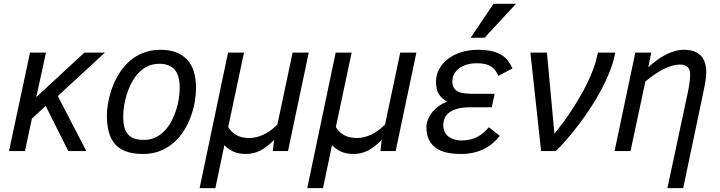

<svg xmlns="http://www.w3.org/2000/svg" viewBox="-20 -786 3748 999"><path d="M335 0 217.8 -234.9 146 -168.9 109.9 0H26.9L136.2 -512.2H219.2L168.9 -280.8L418.9 -512.2H525.9L280.8 -286.1L429.2 0Z M536.1 -185.1Q536.1 -211.4 541.3 -244.1Q546.4 -276.9 557.6 -311.8Q568.8 -346.7 586.7 -380.9Q604.5 -415 630.4 -443.8Q646.5 -462.4 665.8 -477.5Q685.1 -492.7 708.3 -503.7Q731.4 -514.6 758.3 -520.8Q785.2 -526.9 816.4 -526.9Q903.8 -526.9 951.9 -477.5Q1000 -428.2 1000 -328.1Q1000 -297.9 994.4 -262Q988.8 -226.1 976.3 -189.5Q963.9 -152.8 944.1 -117.9Q924.3 -83 896 -55.2Q864.3 -23.4 822 -4.2Q779.8 15.1 724.1 15.1Q672.9 15.1 637 2.2Q601.1 -10.7 578.9 -35.9Q556.6 -61 546.4 -98.4Q536.1 -135.7 536.1 -185.1ZM621.1 -180.2Q621.1 -148.4 627 -125.2Q632.8 -102.1 645.8 -87.2Q658.7 -72.3 679.2 -65.2Q699.7 -58.1 729 -58.1Q764.2 -58.1 792.2 -72.5Q820.3 -86.9 842.3 -111.8Q859.4 -131.3 873 -157.2Q886.7 -183.1 896 -211.9Q905.3 -240.7 910.2 -270.8Q915 -300.8 915 -328.1Q915 -393.1 888.9 -423.6Q862.8 -454.1 808.1 -454.1Q768.6 -454.1 737.8 -435.8Q707 -417.5 685.1 -388.2Q669.9 -368.2 658.2 -342.8Q646.5 -317.4 638.2 -290Q629.9 -262.7 625.5 -234.4Q621.1 -206.1 621.1 -180.2Z M1478.5 0H1399.4L1406.2 -58.1Q1369.6 -21 1335 -2.9Q1300.3 15.1 1260.3 15.1Q1224.1 15.1 1197.5 4.2Q1170.9 -6.8 1147.5 -30.8L1100.6 192.9H1018.6L1166.5 -512.2H1249.5L1167.5 -125Q1182.6 -99.1 1209.2 -83.5Q1235.8 -67.9 1277.3 -67.9Q1312.5 -67.9 1350.3 -85.2Q1388.2 -102.5 1423.3 -138.2L1502.4 -512.2H1586.4Z M2038.6 0H1959.5L1966.3 -58.1Q1929.7 -21 1895 -2.9Q1860.4 15.1 1820.3 15.1Q1784.2 15.1 1757.6 4.2Q1731 -6.8 1707.5 -30.8L1660.6 192.9H1578.6L1726.6 -512.2H1809.6L1727.5 -125Q1742.7 -99.1 1769.3 -83.5Q1795.9 -67.9 1837.4 -67.9Q1872.6 -67.9 1910.4 -85.2Q1948.2 -102.5 1983.4 -138.2L2062.5 -512.2H2146.5Z M2580.6 -79.1Q2564.5 -58.6 2544.4 -41.5Q2524.4 -24.4 2499.5 -11.7Q2474.6 1 2444.3 8.1Q2414.1 15.1 2377.4 15.1Q2337.9 15.1 2305.2 8.1Q2272.5 1 2248.8 -15.6Q2225.1 -32.2 2211.9 -58.8Q2198.7 -85.4 2198.7 -125Q2198.7 -142.6 2205.8 -161.6Q2212.9 -180.7 2226.3 -198.7Q2239.7 -216.8 2260 -231.9Q2280.3 -247.1 2306.6 -256.8Q2293.9 -264.2 2283.2 -273.2Q2272.5 -282.2 2264.6 -294.2Q2256.8 -306.2 2252.7 -322.5Q2248.5 -338.9 2248.5 -360.8Q2248.5 -395 2264.4 -425.3Q2280.3 -455.6 2308.8 -478Q2337.4 -500.5 2377.7 -513.7Q2418 -526.9 2467.3 -526.9Q2507.8 -526.9 2537.1 -520.3Q2566.4 -513.7 2587.4 -501.2Q2608.4 -488.8 2622.3 -470.7Q2636.2 -452.6 2646.5 -430.2L2572.8 -391.1Q2566.9 -406.2 2558.1 -418.5Q2549.3 -430.7 2536.4 -439.2Q2523.4 -447.8 2505.4 -452.4Q2487.3 -457 2462.4 -457Q2431.6 -457 2407.7 -449.5Q2383.8 -441.9 2367.2 -429Q2350.6 -416 2342 -398.7Q2333.5 -381.3 2333.5 -361.8Q2333.5 -339.8 2342.5 -327.1Q2351.6 -314.5 2366.9 -307.9Q2382.3 -301.3 2403.3 -299.6Q2424.3 -297.9 2447.8 -297.9H2553.7L2538.6 -228H2428.7Q2389.6 -228 2362.5 -220.9Q2335.4 -213.9 2318.6 -201.4Q2301.8 -189 2294.2 -171.9Q2286.6 -154.8 2286.6 -134.8Q2286.6 -113.3 2294.7 -98.1Q2302.7 -83 2315.9 -73.5Q2329.1 -64 2345.9 -59.6Q2362.8 -55.2 2380.4 -55.2Q2405.3 -55.2 2425.5 -59.8Q2445.8 -64.5 2463.1 -73.5Q2480.5 -82.5 2495.1 -95.2Q2509.8 -107.9 2523.4 -124ZM2501.5 -589.8H2429.2L2547.4 -766.1H2664.6Z M2825.7 -512.2 2864.7 -89.8Q2885.3 -115.2 2908 -146Q2930.7 -176.8 2953.1 -210.7Q2975.6 -244.6 2996.6 -280.8Q3017.6 -316.9 3035.4 -353.3Q3053.2 -389.6 3066.4 -424.8Q3079.6 -460 3086.4 -492.2L3090.8 -512.2H3180.7L3177.7 -495.1Q3168.5 -453.6 3150.4 -408.4Q3132.3 -363.3 3107.9 -317.6Q3083.5 -272 3054.2 -227.3Q3024.9 -182.6 2993.9 -141.4Q2962.9 -100.1 2931.9 -64.2Q2900.9 -28.3 2872.6 0H2795.4L2739.7 -512.2Z M3452.6 192.9 3558.1 -301.8Q3564 -329.6 3567.4 -353Q3570.8 -376.5 3570.8 -399.9Q3570.8 -422.9 3558.3 -436.5Q3545.9 -450.2 3519 -450.2Q3480.5 -450.2 3433.6 -426.8Q3386.7 -403.3 3337.9 -361.8L3260.7 0H3177.7L3285.6 -512.2H3368.7L3353 -436Q3374.5 -455.6 3397.2 -472.4Q3419.9 -489.3 3443.1 -501.2Q3466.3 -513.2 3490.2 -520Q3514.2 -526.9 3538.1 -526.9Q3570.8 -526.9 3593 -518.1Q3615.2 -509.3 3628.9 -493.7Q3642.6 -478 3648.7 -456.5Q3654.8 -435.1 3654.8 -410.2Q3654.8 -392.1 3650.6 -364.7Q3646.5 -337.4 3638.7 -301.8L3534.7 192.9Z"/></svg>

Font: Clear Sans
Style: Italic
Weight: 400
Italic angle: -12°
Foundry: Intel Corporation
Version: Version 1.00